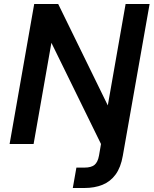

<svg xmlns="http://www.w3.org/2000/svg" viewBox="-20 -720 768 960"><path d="M28 0 151 -700H271L519 -193L608 -700H728L594 59Q584 117 558 152.5Q532 188 492.5 204Q453 220 402 220H344L362 118H402Q436 118 452.5 104.5Q469 91 475 58L485 0L237 -506L148 0Z"/></svg>

Font: DM Sans 11pt SemiBold
Style: Italic
Weight: 600
Italic angle: -10°
Version: Version 4.004;gftools[0.9.30]